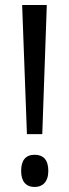

<svg xmlns="http://www.w3.org/2000/svg" viewBox="-20 -734 275 763"><path d="M148 -201 166 -714H68L87 -201ZM64 -55C64 -13 83 9 118 9C149 9 172 -11 172 -55C172 -100 151 -119 118 -119C82 -119 64 -97 64 -55Z"/></svg>

Font: Noto Sans Gujarati UI ExtraCondensed
Style: Regular
Weight: 400
Width: 2
Designer: Jelle Bosma - Monotype Design Team, Universal Thirst
Foundry: Monotype Imaging Inc.
Version: Version 2.106